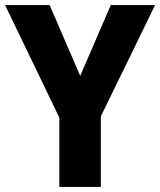

<svg xmlns="http://www.w3.org/2000/svg" viewBox="-20 -734 629 754"><path d="M295 -436 415 -714H589L376 -277V0H213V-272L0 -714H175Z"/></svg>

Font: Noto Sans Tamil SemiCondensed ExtraBold
Style: Regular
Weight: 800
Width: 4
Designer: Jelle Bosma - Monotype Design Team
Foundry: Monotype Imaging Inc.
Version: Version 2.004; ttfautohint (v1.8.4.7-5d5b)